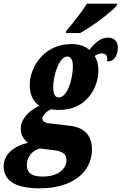

<svg xmlns="http://www.w3.org/2000/svg" viewBox="-89 -786 662 1046"><path d="M270 -606H347C413 -641 521 -723 547 -756L550 -766H385C357 -722 306 -657 273 -619ZM128 240C303 240 412 154 412 28C412 -52 366 -93 290 -101L188 -113C162 -116 142 -120 142 -141C142 -155 162 -180 191 -191C204 -188 215 -187 233 -187C380 -187 447 -304 447 -404C447 -432 440 -460 427 -481C441 -490 450 -495 466 -495C490 -495 497 -482 495 -451C541 -451 553 -495 553 -528C553 -557 536 -581 499 -581C458 -581 427 -551 398 -514C374 -536 338 -546 300 -546C149 -546 73 -419 73 -323C73 -270 92 -231 126 -210C66 -182 24 -136 24 -85C24 -47 44 -22 64 -8C-3 6 -69 49 -69 119C-69 191 -17 240 128 240ZM232 -255C212 -255 201 -271 201 -310C201 -382 236 -478 277 -478C297 -478 308 -461 308 -425C308 -352 276 -255 232 -255ZM142 176C73 176 57 146 57 113C57 69 89 31 129 23L195 31C253 37 273 53 273 86C273 133 230 176 142 176Z"/></svg>

Font: Noto Serif ExtraCondensed Black
Style: Italic
Weight: 900
Width: 2
Italic angle: -12°
Designer: Monotype Design Team
Foundry: Monotype Imaging Inc.
Version: Version 2.014